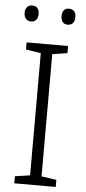

<svg xmlns="http://www.w3.org/2000/svg" viewBox="-60 -936 432 969"><g transform="rotate(5 155.5 -451.0)"><path d="M261 0H51V-36L127 -47V-666L51 -678V-714H261V-678L185 -666V-47L261 -36ZM28 -862Q28 -881 37.5 -891.5Q47 -902 63 -902Q81 -902 90 -891.5Q99 -881 99 -862Q99 -843 90 -832Q81 -821 63 -821Q47 -821 37.5 -832Q28 -843 28 -862ZM215 -862Q215 -881 224 -891.5Q233 -902 249 -902Q267 -902 276 -891.5Q285 -881 285 -862Q285 -843 276 -832Q267 -821 249 -821Q233 -821 224 -832Q215 -843 215 -862Z"/></g></svg>

Font: Noto Sans Armenian Light
Style: Regular
Weight: 300
Designer: Monotype Design Team
Foundry: Monotype Imaging Inc.
Version: Version 2.007